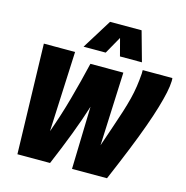

<svg xmlns="http://www.w3.org/2000/svg" viewBox="-130 -1058 1148 1182"><g transform="rotate(15 443.5 -467.5)"><path d="M657 0H434L445 -399Q418 -312 379 -210Q340 -108 294 0H86L67 -700H266L243 -189Q262 -242 280.5 -299.5Q299 -357 315.5 -417Q332 -477 347.5 -537.5Q363 -598 376 -654H586L566 -186Q591 -260 611 -318Q631 -376 646 -423.5Q661 -471 671.5 -512.5Q682 -554 688 -594.5Q694 -635 697 -678Q697 -684 697 -689.5Q697 -695 697 -700H886Q887 -696 887 -690.5Q887 -685 887 -680Q886 -648 877 -605.5Q868 -563 851.5 -507Q835 -451 808.5 -377Q782 -303 744.5 -210Q707 -117 657 0ZM308 -745 426 -935H627L680 -745H540L511 -855L449 -745Z"/></g></svg>

Font: Georama ExtraBold
Style: Italic
Weight: 800
Italic angle: -9°
Version: Version 1.001